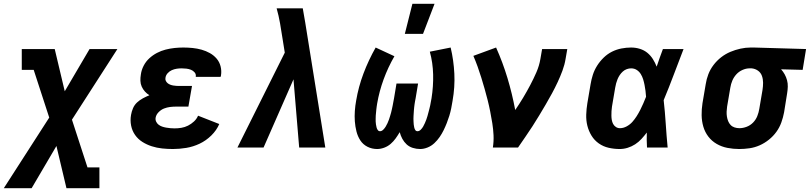

<svg xmlns="http://www.w3.org/2000/svg" viewBox="-51 -779 4277 1014"><path d="M-31 215 209 -158 127 -410H64V-520H238L291 -297L422 -520H569L329 -147L411 105H474V215H300L247 -8L116 215Z M862 8Q833 8 805 5Q777 2 750.5 -6.5Q724 -15 701 -29.5Q678 -44 662.5 -66Q647 -88 641.5 -115.5Q636 -143 641 -172Q644 -190 651.5 -207.5Q659 -225 673 -238Q687 -251 704 -260Q721 -269 738 -276Q725 -284 714.5 -295.5Q704 -307 697.5 -321.5Q691 -336 690.5 -352.5Q690 -369 693 -386Q696 -409 707.5 -431.5Q719 -454 737.5 -471Q756 -488 778 -499.5Q800 -511 823.5 -517Q847 -523 870.5 -525.5Q894 -528 917 -528Q942 -528 966.5 -525.5Q991 -523 1014 -516.5Q1037 -510 1057.5 -498.5Q1078 -487 1093 -469.5Q1108 -452 1114 -428.5Q1120 -405 1116 -380L1114 -373H982L983 -374Q985 -387 977 -396.5Q969 -406 957.5 -410.5Q946 -415 933.5 -416.5Q921 -418 908 -418Q895 -418 882 -416Q869 -414 856.5 -408.5Q844 -403 834.5 -392.5Q825 -382 823 -369Q821 -360 824.5 -352.5Q828 -345 834 -340Q840 -335 847.5 -332Q855 -329 863.5 -327.5Q872 -326 880.5 -325.5Q889 -325 898 -325H963L944 -216H879Q863 -216 847 -214Q831 -212 815.5 -206Q800 -200 787 -187Q774 -174 771 -158Q769 -147 773.5 -137Q778 -127 786.5 -120.5Q795 -114 805 -110.5Q815 -107 826.5 -105Q838 -103 849 -102Q860 -101 871 -101Q889 -101 907 -104Q925 -107 942 -115.5Q959 -124 973.5 -137.5Q988 -151 995 -168L1107 -124Q1093 -91 1065 -63.5Q1037 -36 1003 -20Q969 -4 933 2Q897 8 862 8Z M1529 0 1499 -360 1341 0H1203L1453 -501L1441 -576Q1435 -616 1428 -656Q1421 -696 1410 -735H1548L1561 -660L1667 0Z M1941 8Q1913 8 1889.5 -4Q1866 -16 1852 -37.5Q1838 -59 1831.5 -85Q1825 -111 1823 -138Q1821 -165 1823 -193Q1825 -221 1830 -248Q1842 -320 1868.5 -390.5Q1895 -461 1933 -528L2032 -482Q1998 -423 1975 -360Q1952 -297 1941 -233Q1940 -225 1938.5 -217Q1937 -209 1936.5 -201Q1936 -193 1935 -185Q1934 -177 1933.5 -169Q1933 -161 1933 -153Q1933 -145 1933 -137.5Q1933 -130 1934.5 -122Q1936 -114 1937.5 -107Q1939 -100 1943.5 -93Q1948 -86 1956 -86Q1965 -86 1973 -94Q1981 -102 1986 -110.5Q1991 -119 1995.5 -128.5Q2000 -138 2003 -147Q2006 -156 2009 -165.5Q2012 -175 2014.5 -184.5Q2017 -194 2019 -203.5Q2021 -213 2023 -222.5Q2025 -232 2026.5 -241.5Q2028 -251 2030 -260L2043 -338H2157L2144 -260Q2142 -252 2141 -244.5Q2140 -237 2138.5 -229Q2137 -221 2136.5 -213.5Q2136 -206 2135 -198Q2134 -190 2134 -182.5Q2134 -175 2133 -167Q2132 -159 2132.5 -151.5Q2133 -144 2133 -136.5Q2133 -129 2134 -121.5Q2135 -114 2136.5 -106.5Q2138 -99 2142 -92.5Q2146 -86 2154 -86Q2163 -86 2171 -94Q2179 -102 2184 -111Q2189 -120 2193 -129Q2197 -138 2200.5 -147.5Q2204 -157 2206.5 -166Q2209 -175 2211.5 -184.5Q2214 -194 2216.5 -203.5Q2219 -213 2221 -222.5Q2223 -232 2224.5 -241.5Q2226 -251 2228 -260Q2238 -323 2236.5 -385.5Q2235 -448 2219 -506L2329 -528Q2345 -461 2348.5 -390Q2352 -319 2339 -246Q2336 -227 2332 -207Q2328 -187 2322 -167.5Q2316 -148 2308.5 -129Q2301 -110 2292 -91.5Q2283 -73 2271 -55.5Q2259 -38 2243 -23Q2227 -8 2207 0Q2187 8 2168 8Q2148 8 2129 2Q2110 -4 2096.5 -16.5Q2083 -29 2074 -45.5Q2065 -62 2060 -81Q2050 -64 2038.5 -48Q2027 -32 2012 -19Q1997 -6 1978 1Q1959 8 1941 8ZM2087 -600 2127 -759H2244L2183 -600Z M2552 0Q2557 -33 2555.5 -65Q2554 -97 2549 -128Q2544 -159 2538 -189.5Q2532 -220 2524.5 -250Q2517 -280 2508.5 -309.5Q2500 -339 2491 -368.5Q2482 -398 2471.5 -427Q2461 -456 2449 -484L2569 -528Q2604 -450 2629 -367Q2654 -284 2670 -198Q2692 -230 2711.5 -262.5Q2731 -295 2749 -329Q2767 -363 2782 -397.5Q2797 -432 2803 -468L2812 -520H2945L2936 -468Q2931 -437 2919.5 -406Q2908 -375 2894 -345Q2880 -315 2864 -285.5Q2848 -256 2831 -227Q2814 -198 2796.5 -169Q2779 -140 2761 -112Q2743 -84 2723.5 -56Q2704 -28 2685 0Z M3222 8Q3192 8 3163.5 1.5Q3135 -5 3111.5 -21.5Q3088 -38 3073 -62.5Q3058 -87 3051 -115Q3044 -143 3045 -173.5Q3046 -204 3051 -234L3068 -334Q3072 -359 3080 -384Q3088 -409 3102.5 -432Q3117 -455 3137 -474.5Q3157 -494 3181 -506Q3205 -518 3231 -523Q3257 -528 3282 -528Q3306 -528 3328.5 -521Q3351 -514 3368 -500Q3385 -486 3397 -467Q3409 -448 3417 -427Q3425 -450 3433 -473.5Q3441 -497 3450 -520H3559Q3533 -453 3507.5 -385Q3482 -317 3454 -250Q3461 -188 3465 -125Q3469 -62 3475 0H3366Q3365 -20 3364.5 -39.5Q3364 -59 3365 -79Q3352 -62 3337 -45.5Q3322 -29 3303.5 -17Q3285 -5 3264 1.5Q3243 8 3222 8ZM3223 -102Q3241 -102 3258.5 -111.5Q3276 -121 3288.5 -135Q3301 -149 3311.5 -165.5Q3322 -182 3330.5 -199Q3339 -216 3346.5 -233Q3354 -250 3361 -268Q3360 -284 3358 -299.5Q3356 -315 3353 -330.5Q3350 -346 3345.5 -360.5Q3341 -375 3333 -388Q3325 -401 3312 -409.5Q3299 -418 3282 -418Q3271 -418 3259.5 -414Q3248 -410 3238.5 -401.5Q3229 -393 3222 -382.5Q3215 -372 3210.5 -361Q3206 -350 3203 -339Q3200 -328 3198 -316L3181 -216Q3179 -204 3178.5 -192Q3178 -180 3178 -168.5Q3178 -157 3180 -145.5Q3182 -134 3187 -124.5Q3192 -115 3201.5 -108.5Q3211 -102 3223 -102Z M3853 8Q3821 8 3790.5 2Q3760 -4 3734 -19Q3708 -34 3690 -57.5Q3672 -81 3663.5 -110Q3655 -139 3654.5 -170.5Q3654 -202 3659 -234L3676 -334Q3680 -361 3690 -387Q3700 -413 3717.5 -436Q3735 -459 3757.5 -476.5Q3780 -494 3806 -505Q3832 -516 3859.5 -522Q3887 -528 3913 -528H3931L4206 -520L4188 -410L4074 -413Q4085 -401 4093 -386.5Q4101 -372 4105.5 -355.5Q4110 -339 4109.5 -321.5Q4109 -304 4106 -286L4090 -186Q4085 -159 4075.5 -132.5Q4066 -106 4049.5 -83Q4033 -60 4010 -41.5Q3987 -23 3961 -11.5Q3935 0 3907.5 4Q3880 8 3853 8ZM3854 -102Q3873 -102 3892.5 -109.5Q3912 -117 3926.5 -132Q3941 -147 3948.5 -166Q3956 -185 3959 -204L3976 -304Q3979 -323 3979 -342Q3979 -361 3973 -378Q3967 -395 3952.5 -405.5Q3938 -416 3919 -418H3907Q3889 -418 3870 -409.5Q3851 -401 3837.5 -386Q3824 -371 3816.5 -353Q3809 -335 3806 -316L3789 -216Q3787 -203 3786.5 -189.5Q3786 -176 3788 -163.5Q3790 -151 3794.5 -139.5Q3799 -128 3807.5 -119Q3816 -110 3828.5 -106Q3841 -102 3854 -102Z"/></svg>

Font: Iosevka HT Extrabold Extended
Style: Italic
Weight: 800
Width: 7
Italic angle: -9°
Monospace: yes
Designer: Belleve Invis
Foundry: Belleve Invis
Version: Version 32.3.0; ttfautohint (v1.8.4)